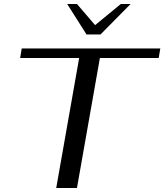

<svg xmlns="http://www.w3.org/2000/svg" viewBox="-20 -943 824 963"><path d="M377 -652H81L89 -700H784L776 -652H481L366 0H262ZM317 -923H366L457 -817L586 -923H635L484 -770H414Z"/></svg>

Font: Fahkwang
Style: Italic
Weight: 400
Italic angle: -10°
Version: Version 1.000; ttfautohint (v1.6)